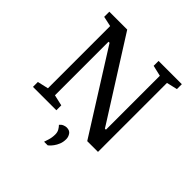

<svg xmlns="http://www.w3.org/2000/svg" viewBox="-217 -811 1161 1161"><g transform="rotate(45 363.5 -230.5)"><path d="M55 0V-42L125 -58V-590L60 -604V-648H213L528 -150L541 -129H550V-590L481 -606V-648H680V-606L611 -590V0H519L204 -500L194 -516H185V-58L255 -42V0ZM337 187Q342 172 346 159.5Q350 147 352 134.5Q354 122 354 108Q354 89 346 75Q338 61 328 51Q338 39 350.5 34Q363 29 373 29Q399 29 410 46Q421 63 421 81Q421 106 413 125.5Q405 145 394.5 159Q384 173 376 180Q368 187 368 187Z"/></g></svg>

Font: Faustina VF Beta
Style: Regular
Weight: 400
Designer: Alfonso Garcia
Foundry: Omnibus-Type
Version: Version 1.006